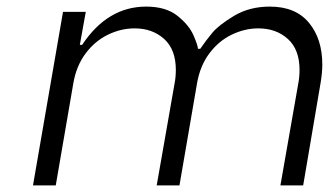

<svg xmlns="http://www.w3.org/2000/svg" viewBox="-20 -562 1011 582"><path d="M171 -526H240L222 -426H229Q306 -542 423 -542Q483 -542 518 -514Q553 -486 566.5 -455Q580 -424 580 -414H587Q604 -439 623.5 -462.5Q643 -486 689.5 -514Q736 -542 798 -542Q876 -542 916.5 -493Q957 -444 957 -366Q957 -342 952 -312L899 0H830L884 -308Q888 -328 888 -350Q888 -412 852.5 -444Q817 -476 763 -476Q722 -476 682.5 -457Q643 -438 614.5 -400Q586 -362 577 -308L524 0H455L509 -308Q513 -328 513 -350Q513 -412 477.5 -444Q442 -476 388 -476Q347 -476 307.5 -457Q268 -438 239.5 -400Q211 -362 202 -308L149 0H80Z"/></svg>

Font: Be Vietnam Light
Style: Italic
Weight: 300
Italic angle: -9.222°
Designer: Gabriel Lam
Foundry: TypeRant
Version: Version 3.000